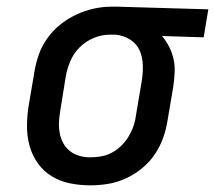

<svg xmlns="http://www.w3.org/2000/svg" viewBox="-20 -548 645 576"><path d="M251 8Q220 8 190 2Q160 -4 135.5 -19Q111 -34 94 -57.5Q77 -81 69 -109.5Q61 -138 61 -169Q61 -200 66 -231L83 -331Q87 -357 96 -383Q105 -409 121.5 -432.5Q138 -456 160.5 -474Q183 -492 208.5 -504Q234 -516 261 -522Q288 -528 314 -528H331L605 -520L591 -436L466 -440Q478 -426 487 -408.5Q496 -391 500.5 -371.5Q505 -352 504 -331Q503 -310 500 -289L483 -189Q479 -162 470 -136Q461 -110 445 -86Q429 -62 406.5 -43.5Q384 -25 358 -13Q332 -1 305 3.5Q278 8 251 8ZM251 -76Q267 -76 284 -79Q301 -82 316.5 -90.5Q332 -99 344.5 -111.5Q357 -124 366 -139Q375 -154 380.5 -170Q386 -186 388 -203L405 -303Q409 -327 408.5 -351.5Q408 -376 399 -396.5Q390 -417 370 -429.5Q350 -442 326 -444H309Q285 -444 261 -434Q237 -424 219 -406Q201 -388 191 -364.5Q181 -341 177 -317L161 -217Q158 -200 157 -183Q156 -166 159 -149.5Q162 -133 169.5 -119Q177 -105 189.5 -95Q202 -85 218 -80.5Q234 -76 251 -76Z"/></svg>

Font: Iosevka HT Medium Extended
Style: Italic
Weight: 500
Width: 7
Italic angle: -9°
Monospace: yes
Designer: Belleve Invis
Foundry: Belleve Invis
Version: Version 32.3.0; ttfautohint (v1.8.4)